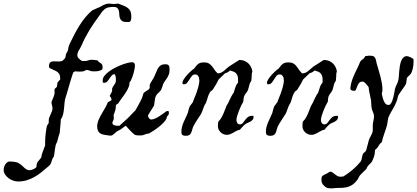

<svg xmlns="http://www.w3.org/2000/svg" viewBox="-222 -743 2313 1065"><path d="M-201.7 199.2Q-201.7 192.9 -199.5 184.6Q-197.3 176.3 -192.9 169.4Q-188.5 162.6 -182.4 157.7Q-176.3 152.8 -168.9 152.8Q-154.8 152.8 -138.7 155.3Q-122.6 157.7 -111.3 166.5Q-105 170.4 -99.1 176.3Q-93.3 182.1 -86.9 187.7Q-80.6 193.4 -73.5 197.3Q-66.4 201.2 -57.1 201.2Q-54.2 201.2 -48.6 199.7Q-43 198.2 -37.1 195.6Q-31.2 192.9 -26.4 189.7Q-21.5 186.5 -20 182.6Q-20 180.7 -19.5 176.8Q-19 172.9 -18.3 169.2Q-17.6 165.5 -16.8 162.4Q-16.1 159.2 -15.1 158.2Q-14.6 157.2 -11.5 153.3Q-8.3 149.4 -4.6 144.8Q-1 140.1 2.4 136.2Q5.9 132.3 6.8 130.9L9.3 116.7Q9.8 113.8 12.5 106.2Q15.1 98.6 18.3 90.1Q21.5 81.5 24.4 74Q27.3 66.4 28.3 64V48.3Q28.3 25.9 31 1.2Q33.7 -23.4 37.6 -41.5Q37.6 -43 39.1 -45.9Q40.5 -48.8 42.5 -52Q44.4 -55.2 46.1 -57.6Q47.9 -60.1 48.3 -61V-76.2Q48.8 -85.4 52.2 -93.5Q55.7 -101.6 59.3 -109.6Q63 -117.7 66.2 -126.2Q69.3 -134.8 69.3 -144.5L63.5 -172.4Q63.5 -177.2 65.9 -183.3Q68.4 -189.5 71.3 -196Q74.2 -202.6 76.9 -210Q79.6 -217.3 80.6 -224.6V-249L93.3 -261.2Q93.3 -262.2 94 -266.1Q94.7 -270 95.5 -274.4Q96.2 -278.8 96.9 -282.7Q97.7 -286.6 98.1 -287.1L111.8 -302.2V-308.1Q111.8 -323.2 106.9 -331.8Q102.1 -340.3 93.8 -345.7Q85.4 -351.1 75 -355.2Q64.5 -359.4 53.2 -365.7Q50.8 -368.2 50.3 -371.3Q49.8 -374.5 49.8 -377Q49.8 -385.3 52.2 -390.4Q54.7 -395.5 58.6 -398.2Q62.5 -400.9 67.6 -401.9Q72.8 -402.8 78.6 -402.8L104 -401.9Q111.8 -401.9 117.4 -403.1Q123 -404.3 127 -408.2Q133.3 -413.6 136.2 -417Q139.2 -420.4 140.4 -423.6Q141.6 -426.8 142.1 -431.2Q142.6 -435.5 144 -442.9Q144 -443.4 146.5 -448Q148.9 -452.6 149.9 -453.6Q152.8 -457.5 154.3 -462.4Q155.8 -467.3 156.5 -472.9Q157.2 -478.5 158.4 -484.1Q159.7 -489.7 162.6 -495.1L168.5 -507.8Q179.7 -531.2 192.4 -555.4Q205.1 -579.6 219.7 -602.8Q234.4 -626 251.5 -647Q268.6 -668 289.1 -685.1L318.8 -698.7Q328.1 -701.7 335.4 -706.1Q342.8 -710.4 350.1 -714.1Q357.4 -717.8 365.5 -720.5Q373.5 -723.1 383.8 -723.1L407.2 -720.7Q414.1 -720.7 421.1 -721.9Q428.2 -723.1 433.6 -723.1Q437 -721.7 439.9 -720.7Q442.4 -719.7 444.6 -719Q446.8 -718.3 447.8 -717.8Q460 -713.4 470.7 -708.5Q481.4 -703.6 489.5 -696.5Q497.6 -689.5 502 -679.2Q506.3 -668.9 506.3 -653.8V-645.5Q506.3 -638.7 504.6 -632.1Q502.9 -625.5 496.1 -621.1H480Q462.4 -621.1 454.3 -627.2Q446.3 -633.3 443.1 -642.6Q439.9 -651.9 439.7 -662.8Q439.5 -673.8 437.3 -683.1Q435.1 -692.4 428.7 -698.5Q422.4 -704.6 407.2 -704.6Q391.6 -704.6 378.2 -701.7Q364.7 -698.7 353.5 -687.5Q345.2 -680.7 339.6 -671.4Q334 -662.1 327.1 -653.8Q311 -631.8 297.6 -612.3Q284.2 -592.8 272.5 -573.2Q260.7 -553.7 250 -533Q239.3 -512.2 229 -488.3Q226.1 -481 222.2 -474.9Q218.3 -468.8 214.8 -462.9Q211.4 -457 209.2 -450.7Q207 -444.3 207 -436.5Q207 -426.8 215.3 -418.5Q223.6 -410.2 232.4 -404.8H250.5Q255.9 -404.8 259.8 -405.8Q263.7 -406.7 267.8 -408.2Q272 -409.7 276.4 -410.6Q280.8 -411.6 286.6 -411.6Q288.1 -411.6 292.7 -411.1Q297.4 -410.6 302.7 -410.2Q308.1 -409.7 312.7 -408.9Q317.4 -408.2 318.8 -408.2Q324.7 -399.9 330.1 -396.7Q335.4 -393.6 339.1 -390.6Q342.8 -387.7 345 -382.8Q347.2 -377.9 347.2 -366.7Q347.2 -359.4 341.1 -355.5Q335 -351.6 326.4 -349.6Q317.9 -347.7 308.6 -347.4Q299.3 -347.2 293.5 -347.2Q283.7 -347.2 275.4 -351.1Q267.1 -355 256.8 -355L240.7 -347.2Q231 -345.7 219.7 -345.7Q207.5 -345.7 193.8 -347.2Q192.4 -346.2 190.4 -345.2Q189 -344.2 187.3 -343.3Q185.5 -342.3 184.6 -341.3Q183.6 -340.3 180.7 -331.1Q177.7 -321.8 173.3 -307.9Q168.9 -293.9 164.3 -277.8Q159.7 -261.7 155.3 -246.8Q150.9 -231.9 147.5 -220.7Q144 -209.5 143.1 -206.1Q137.7 -191.4 136.2 -175Q134.8 -158.7 133.3 -142.3Q131.8 -126 128.4 -110.1Q125 -94.2 115.2 -80.1Q115.2 -75.7 114.5 -65.2Q113.8 -54.7 112.5 -43Q111.3 -31.2 110.4 -20.8Q109.4 -10.3 109.4 -5.9Q108.4 -4.4 106.7 1.5Q105 7.3 102.8 14.6Q100.6 22 98.6 29.5Q96.7 37.1 95.7 41.5Q95.2 42.5 94.7 43.9Q94.2 44.9 93.8 45.9Q93.3 46.9 93.3 47.4Q88.4 55.2 86.2 64.7Q84 74.2 82.8 84.5Q81.5 94.7 80.3 104.7Q79.1 114.7 77.1 124Q77.1 125 75.7 127.4Q74.2 129.9 72.8 130.9Q67.4 138.7 64.9 149.4Q62.5 160.2 56.6 169.9Q56.6 169.9 54.7 171.9Q52.7 173.8 50.3 176.3Q47.9 178.7 45.4 180.9Q43 183.1 41.5 184.1Q23.4 199.7 5.4 214.1Q-12.7 228.5 -32.5 239.5Q-52.2 250.5 -74.2 257.1Q-96.2 263.7 -121.6 263.7Q-134.8 263.7 -148.9 258.8Q-163.1 253.9 -174.8 245.1Q-186.5 236.3 -194.1 224.6Q-201.7 212.9 -201.7 199.2Z M316.9 -43.9Q316.9 -56.2 322 -70.3Q327.1 -84.5 334.7 -98.6Q342.3 -112.8 350.6 -126.5Q358.9 -140.1 365.2 -151.4Q365.7 -152.3 367.4 -156Q369.1 -159.7 370.8 -163.8Q372.6 -168 374.3 -171.4Q376 -174.8 376 -175.8L393.1 -185.1Q393.6 -185.5 394.3 -186Q395 -186.5 395.5 -187.5L396.5 -189.5Q396.5 -194.8 393.6 -200.7Q390.6 -206.5 386.2 -210.4Q387.2 -212.4 389.2 -216.1Q391.1 -219.7 393.3 -223.9Q395.5 -228 397.2 -231.9Q398.9 -235.8 399.9 -237.3V-252Q401.9 -258.3 405.5 -263.4Q409.2 -268.6 412.6 -273.7Q416 -278.8 418.5 -284.4Q420.9 -290 420.9 -298.3Q420.9 -308.1 420.2 -314.5Q419.4 -320.8 415 -331.1H412.6Q403.8 -331.1 397.9 -324.5Q392.1 -317.9 386.2 -309.1Q380.9 -300.3 373.8 -292Q366.7 -283.7 354 -283.7Q352.1 -283.7 350.8 -284.2Q349.6 -284.7 348.1 -287.1L347.7 -298.3Q347.7 -310.1 356.9 -322Q366.2 -334 381.1 -345.2Q396 -356.4 414.3 -366Q432.6 -375.5 450.7 -382.6Q468.8 -389.6 484.9 -393.8Q501 -397.9 511.2 -397.9Q518.1 -397.9 522.2 -393.1Q526.4 -388.2 526.4 -381.8Q526.4 -372.1 524.4 -361.3Q522.5 -350.6 519.5 -339.4Q516.6 -328.1 512.7 -317.4Q508.8 -306.6 504.4 -297.4Q504.4 -296.4 503.2 -294.7Q502 -293 500.2 -290.8Q498.5 -288.6 497.3 -286.6Q496.1 -284.7 496.1 -283.7V-276.4Q493.7 -262.2 486.3 -248.3Q479 -234.4 469.7 -220.7Q460.4 -207 450.7 -194.3Q440.9 -181.6 434.6 -170.4Q432.6 -168.5 427.5 -165.3Q422.4 -162.1 420.9 -159.7Q420.9 -158.2 420.7 -154.5Q420.4 -150.9 419.9 -146.7Q419.4 -142.6 419.2 -139.4Q418.9 -136.2 418.5 -135.3Q418 -133.8 416.7 -129.4Q415.5 -125 413.8 -120.1Q412.1 -115.2 410.6 -111.1Q409.2 -106.9 408.2 -106.4Q408.2 -105.5 408.7 -99.4Q409.2 -93.3 409.2 -87.9Q409.2 -85.4 409.2 -83.3Q409.2 -81.1 408.2 -80.1Q408.2 -79.6 405.3 -73.5Q402.3 -67.4 401.4 -63.5Q401.4 -52.2 410.4 -48.8Q419.4 -45.4 429.2 -45.4H440.4Q441.9 -46.9 445.8 -50.3Q449.7 -53.7 454.1 -57.9Q458.5 -62 462.6 -65.7Q466.8 -69.3 468.3 -70.8Q485.4 -85 499 -99.9Q512.7 -114.7 529.8 -131.8Q538.1 -147.5 547.9 -164.6Q557.6 -181.6 565.4 -199.2Q565.9 -199.7 567.1 -203.9Q568.4 -208 569.8 -212.4Q571.3 -216.8 572.3 -220.7Q573.2 -224.6 573.7 -225.6Q574.2 -227.1 578.1 -230Q582 -232.9 586.7 -236.3Q591.3 -239.7 595.5 -242.2Q599.6 -244.6 601.1 -245.1Q603 -247.6 605.7 -251Q608.4 -254.4 608.4 -254.9V-271Q610.8 -278.8 615 -285.9Q619.1 -293 623.3 -299.6Q627.4 -306.2 631.1 -312.7Q634.8 -319.3 637.2 -326.2Q642.6 -336.9 646.5 -347.7Q650.4 -358.4 656.2 -367.2Q662.1 -376 671.1 -381.3Q680.2 -386.7 695.3 -386.7Q704.1 -386.7 708.7 -384.3Q713.4 -381.8 715.6 -377.2Q717.8 -372.6 718 -366.5Q718.3 -360.4 718.3 -353Q718.3 -339.8 714.4 -329.8Q710.4 -319.8 705.1 -311Q699.7 -302.2 693.6 -294.2Q687.5 -286.1 682.6 -276.4Q682.6 -274.4 680.9 -269.3Q679.2 -264.2 677 -258.5Q674.8 -252.9 673.1 -248.3Q671.4 -243.7 670.9 -243.2Q670.4 -241.7 667.5 -238.8Q664.6 -235.8 661.4 -232.4Q658.2 -229 655 -226.3Q651.9 -223.6 651.4 -223.1Q639.6 -209.5 637.5 -193.1Q635.3 -176.8 632.8 -159.7Q632.3 -156.7 627 -148.2Q621.6 -139.6 615.5 -130.1Q609.4 -120.6 604.2 -112.1Q599.1 -103.5 599.1 -100.6Q599.1 -94.7 604.5 -87.4Q609.9 -80.1 616.7 -80.1Q626 -80.1 637.2 -85Q648.4 -89.8 659.7 -96.9Q670.9 -104 681.4 -111.6Q691.9 -119.1 699.7 -125Q701.7 -127 703.4 -127.2Q705.1 -127.4 708 -127.4Q713.4 -127.4 714.1 -124.5Q714.8 -121.6 714.8 -115.7Q714.8 -114.7 714.6 -113.8Q714.4 -112.8 714.4 -111.8Q713.9 -110.4 713.9 -108.9Q713.9 -108.4 712.4 -106.4Q710.9 -104.5 709.2 -102.3Q707.5 -100.1 705.8 -98.4Q704.1 -96.7 704.1 -96.2L702.1 -86.9Q698.2 -76.7 686.5 -64.2Q674.8 -51.8 660.2 -40Q645.5 -28.3 630.6 -18.6Q615.7 -8.8 606 -3.4Q605 -2.4 599.6 -1.7Q594.2 -1 593.3 -1Q592.8 -0.5 590.3 0.2Q587.9 1 585.2 1.7Q582.5 2.4 579.8 3.4Q577.1 4.4 576.2 4.9Q570.8 7.3 564.7 7.8Q558.6 8.3 552.7 8.3Q546.4 8.3 539.8 7.8Q533.2 7.3 526.4 4.9Q523.4 3.4 516.8 -2.4Q510.3 -8.3 502.7 -16.1Q495.1 -23.9 487.8 -32Q480.5 -40 476.1 -45.4Q466.3 -40 456.8 -32Q447.3 -23.9 437 -19.5Q430.2 -17.1 424.3 -12.2Q418.5 -7.3 413.1 -2.4Q407.7 2.4 402.6 5.9Q397.5 9.3 392.1 9.3L379.4 8.3Q365.2 6.3 353.8 4.2Q342.3 2 334.2 -3.2Q326.2 -8.3 321.5 -17.8Q316.9 -27.3 316.9 -43.9Z M784.2 -11.7Q784.2 -26.4 787.6 -39.3Q791 -52.2 796.1 -64.5Q801.3 -76.7 807.4 -88.9Q813.5 -101.1 818.8 -114.3Q819.3 -115.2 820.3 -118.9Q821.3 -122.6 822.3 -126.7Q823.2 -130.9 824.2 -134.5Q825.2 -138.2 825.7 -139.2Q827.6 -147 829.6 -151.1Q831.5 -155.3 834 -158.4Q836.4 -161.6 839.4 -165Q842.3 -168.5 846.7 -174.8Q847.7 -174.8 848.4 -177.2Q849.1 -179.7 849.1 -180.7Q849.6 -182.1 851.8 -187.5Q854 -192.9 856.4 -199.2Q858.9 -205.6 860.8 -210.9Q862.8 -216.3 863.8 -217.3Q866.7 -225.6 870.4 -236.1Q874 -246.6 877 -257.1Q879.9 -267.6 881.8 -277.8Q883.8 -288.1 883.8 -296.4L881.3 -314.5Q877.4 -321.3 873.8 -325.7Q870.1 -330.1 860.4 -330.1Q849.1 -330.1 842.3 -321.5Q835.4 -313 829.3 -302.7Q823.2 -292.5 816.2 -283.9Q809.1 -275.4 796.9 -275.4Q792.5 -275.4 791.3 -277.6Q790 -279.8 790 -283.7Q790 -292 797.6 -303.7Q805.2 -315.4 815.7 -327.1Q826.2 -338.9 837.2 -348.6Q848.1 -358.4 854.5 -362.3Q860.8 -371.1 866.5 -377.7Q872.1 -384.3 877.9 -388.7Q883.8 -393.1 891.4 -395Q898.9 -397 909.2 -397Q925.8 -397 935.3 -391.6Q944.8 -386.2 952.1 -377.7Q959.5 -369.1 966.3 -358.4Q973.1 -347.7 983.9 -336.9Q984.4 -336.4 984.9 -336.4H986.3H988.8Q997.6 -336.4 1005.6 -340.6Q1013.7 -344.7 1021 -350.8Q1028.3 -356.9 1035.2 -363.3Q1042 -369.6 1047.9 -374L1105.5 -410.6Q1120.1 -410.6 1132.6 -405.8Q1145 -400.9 1154.3 -392.6Q1163.6 -384.3 1169.4 -373Q1175.3 -361.8 1177.7 -348.6V-348.1Q1177.7 -346.2 1176.8 -342Q1175.8 -337.9 1174.8 -336.9Q1174.8 -334.5 1174.6 -328.4Q1174.3 -322.3 1173.8 -315.7Q1173.3 -309.1 1172.9 -303.2Q1172.4 -297.4 1171.9 -294.9Q1167.5 -288.6 1165 -283.2Q1162.6 -277.8 1161.1 -272.2Q1159.7 -266.6 1158 -259.5Q1156.2 -252.4 1153.3 -243.2Q1151.4 -238.3 1148.2 -233.9Q1145 -229.5 1141.8 -225.3Q1138.7 -221.2 1135.7 -216.6Q1132.8 -211.9 1131.3 -207Q1130.9 -205.6 1130.1 -201.7Q1129.4 -197.8 1128.9 -193.4Q1128.4 -189 1128.2 -185.3Q1127.9 -181.6 1127.9 -180.7Q1127.4 -179.7 1127 -178.2Q1126 -175.3 1125.5 -174.8Q1120.6 -167.5 1114.5 -154.5Q1108.4 -141.6 1102.8 -127.2Q1097.2 -112.8 1093.3 -99.1Q1089.4 -85.4 1089.4 -76.7Q1089.4 -68.4 1094.2 -60.8Q1099.1 -53.2 1108.9 -53.2Q1118.7 -53.2 1124.8 -60.5Q1130.9 -67.9 1137.2 -76.9Q1143.6 -85.9 1152.6 -93.3Q1161.6 -100.6 1177.2 -100.6Q1179.7 -100.6 1182.1 -100.1Q1184.6 -99.6 1184.6 -96.2Q1184.6 -85.4 1179.4 -79.1Q1174.3 -72.8 1167 -68.6Q1159.7 -64.5 1151.4 -61.3Q1143.1 -58.1 1137.2 -53.2Q1135.3 -51.8 1131.1 -47.9Q1127 -43.9 1122.6 -39.1Q1118.2 -34.2 1114.3 -29.8Q1110.4 -25.4 1108.9 -23.4Q1107.4 -22.9 1103.5 -22Q1099.6 -21 1098.6 -21Q1090.8 -18.1 1083.5 -13.7Q1076.2 -9.3 1068.6 -5.1Q1061 -1 1053.2 2Q1045.4 4.9 1036.1 4.9Q1026.4 4.9 1017.3 1Q1008.3 -2.9 1001.5 -9.5Q994.6 -16.1 990.7 -24.7Q986.8 -33.2 986.8 -43Q986.8 -49.8 987.3 -57.1Q987.8 -64.5 990.2 -70.3Q990.7 -70.3 992.7 -72.5Q994.6 -74.7 996.8 -77.1Q999 -79.6 1000.7 -81.8Q1002.4 -84 1002.4 -84.5Q1010.7 -97.2 1017.3 -112.8Q1023.9 -128.4 1029.3 -142.6Q1030.8 -148.4 1033.4 -153.8Q1036.1 -159.2 1039.3 -164.3Q1042.5 -169.4 1045.4 -174.8Q1048.3 -180.2 1050.3 -186Q1051.8 -189 1054 -193.6Q1056.2 -198.2 1058.6 -202.9Q1061 -207.5 1062.7 -210.9Q1064.5 -214.4 1064.9 -214.4Q1064.9 -215.3 1066.4 -217.5Q1067.9 -219.7 1069.8 -223.1Q1074.2 -227.5 1074.2 -229Q1079.6 -243.7 1083.5 -258.1Q1087.4 -272.5 1098.6 -284.7V-301.8Q1098.6 -321.3 1090.6 -332.5Q1082.5 -343.8 1064.9 -348.6Q1064 -349.6 1059.3 -350.6Q1054.7 -351.6 1053.7 -351.6Q1053.2 -351.6 1051.5 -350.1Q1049.8 -348.6 1048.1 -347.2Q1046.4 -345.7 1044.7 -344.2Q1043 -342.8 1042 -342.8Q1039.6 -340.8 1033.7 -338.9Q1027.8 -336.9 1026.9 -336.9Q1024.4 -334.5 1019 -329.6Q1013.7 -324.7 1008.1 -319.1Q1002.4 -313.5 997.3 -308.6Q992.2 -303.7 990.2 -301.8L983.9 -289.1Q982.4 -285.2 978.5 -278.6Q974.6 -272 970.5 -265.4Q966.3 -258.8 962.9 -253.4Q959.5 -248 959 -246.6Q959 -246.1 957 -244.4Q955.1 -242.7 952.6 -240.7Q950.2 -238.8 948 -237.1Q945.8 -235.4 944.8 -234.9Q939 -225.6 936 -218.8Q933.1 -211.9 931.2 -205.6Q929.2 -199.2 927 -191.9Q924.8 -184.6 921.4 -174.8Q921.4 -173.8 919.7 -170.9Q918 -168 917 -167.5Q908.7 -152.8 904.5 -138.9Q900.4 -125 892.6 -109.9Q881.3 -92.8 870.1 -75.7Q858.9 -58.6 849.1 -39.6Q845.2 -29.3 843 -20.3Q840.8 -11.2 837.4 -4.4Q834 2.4 827.4 6.3Q820.8 10.3 808.6 10.3Q796.9 10.3 790.5 6.3Q784.2 2.4 784.2 -11.7Z M1252.9 -11.7Q1252.9 -26.4 1256.3 -39.3Q1259.8 -52.2 1264.9 -64.5Q1270 -76.7 1276.1 -88.9Q1282.2 -101.1 1287.6 -114.3Q1288.1 -115.2 1289.1 -118.9Q1290 -122.6 1291 -126.7Q1292 -130.9 1293 -134.5Q1293.9 -138.2 1294.4 -139.2Q1296.4 -147 1298.3 -151.1Q1300.3 -155.3 1302.7 -158.4Q1305.2 -161.6 1308.1 -165Q1311 -168.5 1315.4 -174.8Q1316.4 -174.8 1317.1 -177.2Q1317.9 -179.7 1317.9 -180.7Q1318.4 -182.1 1320.6 -187.5Q1322.8 -192.9 1325.2 -199.2Q1327.6 -205.6 1329.6 -210.9Q1331.5 -216.3 1332.5 -217.3Q1335.4 -225.6 1339.1 -236.1Q1342.8 -246.6 1345.7 -257.1Q1348.6 -267.6 1350.6 -277.8Q1352.5 -288.1 1352.5 -296.4L1350.1 -314.5Q1346.2 -321.3 1342.5 -325.7Q1338.9 -330.1 1329.1 -330.1Q1317.9 -330.1 1311 -321.5Q1304.2 -313 1298.1 -302.7Q1292 -292.5 1284.9 -283.9Q1277.8 -275.4 1265.6 -275.4Q1261.2 -275.4 1260 -277.6Q1258.8 -279.8 1258.8 -283.7Q1258.8 -292 1266.4 -303.7Q1273.9 -315.4 1284.4 -327.1Q1294.9 -338.9 1305.9 -348.6Q1316.9 -358.4 1323.2 -362.3Q1329.6 -371.1 1335.2 -377.7Q1340.8 -384.3 1346.7 -388.7Q1352.5 -393.1 1360.1 -395Q1367.7 -397 1377.9 -397Q1394.5 -397 1404.1 -391.6Q1413.6 -386.2 1420.9 -377.7Q1428.2 -369.1 1435.1 -358.4Q1441.9 -347.7 1452.6 -336.9Q1453.1 -336.4 1453.6 -336.4H1455.1H1457.5Q1466.3 -336.4 1474.4 -340.6Q1482.4 -344.7 1489.7 -350.8Q1497.1 -356.9 1503.9 -363.3Q1510.7 -369.6 1516.6 -374L1574.2 -410.6Q1588.9 -410.6 1601.3 -405.8Q1613.8 -400.9 1623 -392.6Q1632.3 -384.3 1638.2 -373Q1644 -361.8 1646.5 -348.6V-348.1Q1646.5 -346.2 1645.5 -342Q1644.5 -337.9 1643.6 -336.9Q1643.6 -334.5 1643.3 -328.4Q1643.1 -322.3 1642.6 -315.7Q1642.1 -309.1 1641.6 -303.2Q1641.1 -297.4 1640.6 -294.9Q1636.2 -288.6 1633.8 -283.2Q1631.3 -277.8 1629.9 -272.2Q1628.4 -266.6 1626.7 -259.5Q1625 -252.4 1622.1 -243.2Q1620.1 -238.3 1616.9 -233.9Q1613.8 -229.5 1610.6 -225.3Q1607.4 -221.2 1604.5 -216.6Q1601.6 -211.9 1600.1 -207Q1599.6 -205.6 1598.9 -201.7Q1598.1 -197.8 1597.7 -193.4Q1597.2 -189 1596.9 -185.3Q1596.7 -181.6 1596.7 -180.7Q1596.2 -179.7 1595.7 -178.2Q1594.7 -175.3 1594.2 -174.8Q1589.4 -167.5 1583.3 -154.5Q1577.1 -141.6 1571.5 -127.2Q1565.9 -112.8 1562 -99.1Q1558.1 -85.4 1558.1 -76.7Q1558.1 -68.4 1563 -60.8Q1567.9 -53.2 1577.6 -53.2Q1587.4 -53.2 1593.5 -60.5Q1599.6 -67.9 1606 -76.9Q1612.3 -85.9 1621.3 -93.3Q1630.4 -100.6 1646 -100.6Q1648.4 -100.6 1650.9 -100.1Q1653.3 -99.6 1653.3 -96.2Q1653.3 -85.4 1648.2 -79.1Q1643.1 -72.8 1635.7 -68.6Q1628.4 -64.5 1620.1 -61.3Q1611.8 -58.1 1606 -53.2Q1604 -51.8 1599.9 -47.9Q1595.7 -43.9 1591.3 -39.1Q1586.9 -34.2 1583 -29.8Q1579.1 -25.4 1577.6 -23.4Q1576.2 -22.9 1572.3 -22Q1568.4 -21 1567.4 -21Q1559.6 -18.1 1552.2 -13.7Q1544.9 -9.3 1537.4 -5.1Q1529.8 -1 1522 2Q1514.2 4.9 1504.9 4.9Q1495.1 4.9 1486.1 1Q1477.1 -2.9 1470.2 -9.5Q1463.4 -16.1 1459.5 -24.7Q1455.6 -33.2 1455.6 -43Q1455.6 -49.8 1456.1 -57.1Q1456.5 -64.5 1459 -70.3Q1459.5 -70.3 1461.4 -72.5Q1463.4 -74.7 1465.6 -77.1Q1467.8 -79.6 1469.5 -81.8Q1471.2 -84 1471.2 -84.5Q1479.5 -97.2 1486.1 -112.8Q1492.7 -128.4 1498 -142.6Q1499.5 -148.4 1502.2 -153.8Q1504.9 -159.2 1508.1 -164.3Q1511.2 -169.4 1514.2 -174.8Q1517.1 -180.2 1519 -186Q1520.5 -189 1522.7 -193.6Q1524.9 -198.2 1527.3 -202.9Q1529.8 -207.5 1531.5 -210.9Q1533.2 -214.4 1533.7 -214.4Q1533.7 -215.3 1535.2 -217.5Q1536.6 -219.7 1538.6 -223.1Q1543 -227.5 1543 -229Q1548.3 -243.7 1552.2 -258.1Q1556.2 -272.5 1567.4 -284.7V-301.8Q1567.4 -321.3 1559.3 -332.5Q1551.3 -343.8 1533.7 -348.6Q1532.7 -349.6 1528.1 -350.6Q1523.4 -351.6 1522.5 -351.6Q1522 -351.6 1520.3 -350.1Q1518.6 -348.6 1516.8 -347.2Q1515.1 -345.7 1513.4 -344.2Q1511.7 -342.8 1510.7 -342.8Q1508.3 -340.8 1502.4 -338.9Q1496.6 -336.9 1495.6 -336.9Q1493.2 -334.5 1487.8 -329.6Q1482.4 -324.7 1476.8 -319.1Q1471.2 -313.5 1466.1 -308.6Q1460.9 -303.7 1459 -301.8L1452.6 -289.1Q1451.2 -285.2 1447.3 -278.6Q1443.4 -272 1439.2 -265.4Q1435.1 -258.8 1431.6 -253.4Q1428.2 -248 1427.7 -246.6Q1427.7 -246.1 1425.8 -244.4Q1423.8 -242.7 1421.4 -240.7Q1418.9 -238.8 1416.7 -237.1Q1414.6 -235.4 1413.6 -234.9Q1407.7 -225.6 1404.8 -218.8Q1401.9 -211.9 1399.9 -205.6Q1397.9 -199.2 1395.8 -191.9Q1393.6 -184.6 1390.1 -174.8Q1390.1 -173.8 1388.4 -170.9Q1386.7 -168 1385.7 -167.5Q1377.4 -152.8 1373.3 -138.9Q1369.1 -125 1361.3 -109.9Q1350.1 -92.8 1338.9 -75.7Q1327.6 -58.6 1317.9 -39.6Q1314 -29.3 1311.8 -20.3Q1309.6 -11.2 1306.2 -4.4Q1302.7 2.4 1296.1 6.3Q1289.6 10.3 1277.3 10.3Q1265.6 10.3 1259.3 6.3Q1252.9 2.4 1252.9 -11.7Z M1561 254.4Q1561 245.1 1562.5 240Q1564 234.9 1567.4 231.9Q1570.8 229 1576.4 226.6Q1582 224.1 1590.3 219.7Q1595.7 217.3 1598.4 215.3Q1601.1 213.4 1602.5 212.2Q1604 210.9 1605.7 210.2Q1607.4 209.5 1610.8 209.5Q1617.2 209.5 1623 213.9Q1628.9 218.3 1635.3 223.4Q1641.6 228.5 1648.9 232.9Q1656.2 237.3 1666.5 237.3L1682.6 235.8Q1711.4 217.8 1734.4 198.2Q1757.3 178.7 1778.8 152.8Q1781.7 148.4 1783.2 143.1Q1784.7 137.7 1785.6 132.1Q1786.6 126.5 1787.8 120.8Q1789.1 115.2 1791.5 109.9Q1792 109.4 1793.7 107.7Q1795.4 106 1797.4 104Q1799.3 102.1 1801.3 100.3Q1803.2 98.6 1804.2 98.1Q1806.2 96.7 1808.1 92Q1810.1 87.4 1811 85.4Q1811 84 1812.7 77.1Q1814.5 70.3 1816.7 62.3Q1818.8 54.2 1820.6 47.4Q1822.3 40.5 1822.8 38.1Q1827.1 23.4 1835.2 10.5Q1843.3 -2.4 1845.7 -17.1V-48.3Q1846.2 -60.1 1849.4 -73.5Q1852.5 -86.9 1852.5 -98.1Q1852.5 -104.5 1850.8 -110.1Q1849.1 -115.7 1846.9 -121.1Q1844.7 -126.5 1842.5 -132.1Q1840.3 -137.7 1839.8 -143.6Q1838.9 -145 1838.4 -151.4Q1837.9 -157.7 1837.4 -164.8Q1836.9 -171.9 1836.7 -177.7Q1836.4 -183.6 1836.4 -185.1Q1833 -204.1 1828.9 -221.4Q1824.7 -238.8 1822.8 -259.3Q1819.8 -263.7 1815.7 -269Q1811.5 -274.4 1807.1 -279.1Q1802.7 -283.7 1798.3 -287.1Q1793.9 -290.5 1790 -290.5Q1775.9 -290.5 1769.5 -282.5Q1763.2 -274.4 1759.8 -264.9Q1756.3 -255.4 1753.2 -247.3Q1750 -239.3 1742.7 -239.3Q1734.9 -239.3 1730.2 -241Q1725.6 -242.7 1721.2 -249Q1722.2 -266.1 1726.1 -281.5Q1730 -296.9 1735.6 -311.5Q1741.2 -326.2 1748.3 -340.6Q1755.4 -355 1762.7 -370.1L1765.1 -376Q1766.1 -377 1767.8 -381.1Q1769.5 -385.3 1771.5 -390.1Q1773.4 -395 1775.4 -399.4Q1777.3 -403.8 1778.8 -404.8Q1784.2 -410.6 1787.1 -412.4Q1790 -414.1 1792.2 -415.5Q1794.4 -417 1796.9 -419.9Q1799.3 -422.9 1804.2 -431.6L1823.7 -434.1Q1826.7 -434.1 1831.3 -434.1Q1835.9 -434.1 1840.6 -433.3Q1845.2 -432.6 1849.1 -431.2Q1853 -429.7 1855 -426.8Q1861.8 -418.9 1863.5 -409.2Q1865.2 -399.4 1867.7 -389.6Q1872.6 -372.1 1878.2 -354Q1883.8 -335.9 1888.4 -317.6Q1893.1 -299.3 1896.2 -281.2Q1899.4 -263.2 1899.4 -245.1Q1899.4 -238.3 1897.7 -232.7Q1896 -227.1 1896 -220.7Q1897.9 -213.4 1900.4 -203.1Q1902.8 -192.9 1906.7 -183.6Q1910.6 -174.3 1916.5 -167.7Q1922.4 -161.1 1931.6 -161.1Q1935.1 -161.1 1938.7 -161.9Q1942.4 -162.6 1944.3 -166.5Q1950.2 -173.3 1954.1 -184.3Q1958 -195.3 1960.7 -207Q1963.4 -218.8 1965.3 -230Q1967.3 -241.2 1968.8 -249Q1972.7 -263.2 1979.2 -275.6Q1985.8 -288.1 1988.3 -302.2Q1989.7 -309.6 1990.5 -321.8Q1991.2 -334 1992.4 -348.4Q1993.7 -362.8 1996.1 -377.7Q1998.5 -392.6 2003.2 -404.5Q2007.8 -416.5 2015.6 -424.1Q2023.4 -431.6 2035.6 -431.6Q2038.1 -431.6 2043.5 -429.9Q2048.8 -428.2 2054.4 -425.5Q2060.1 -422.9 2064.9 -419.9Q2069.8 -417 2071.8 -414.1V-397.9Q2071.8 -390.1 2070.8 -380.6Q2069.8 -371.1 2067.6 -361.8Q2065.4 -352.5 2061.8 -343.8Q2058.1 -335 2052.7 -328.6Q2051.8 -328.1 2049.3 -325.7Q2046.9 -323.2 2043.9 -320.6Q2041 -317.9 2038.6 -315.2Q2036.1 -312.5 2035.6 -311.5Q2035.2 -310.5 2034.4 -306.2Q2033.7 -301.8 2033 -296.4Q2032.2 -291 2031.5 -286.4Q2030.8 -281.7 2030.8 -280.3Q2027.8 -272.9 2020.8 -262.7Q2013.7 -252.4 2005.9 -241.7Q1998 -231 1991.9 -221.4Q1985.8 -211.9 1984.9 -206.1Q1981.9 -189.9 1975.8 -175.5Q1969.7 -161.1 1961.9 -147.2Q1954.1 -133.3 1946 -119.1Q1938 -105 1931.6 -89.4L1924.8 -48.3Q1918 -24.9 1909.7 -2.2Q1901.4 20.5 1896 44.9Q1896 45.4 1895.3 46.4Q1894.5 47.4 1893.6 47.4Q1888.7 50.8 1885.7 54.4Q1882.8 58.1 1880.6 61.8Q1878.4 65.4 1876 69.3Q1873.5 73.2 1870.1 77.6L1858.4 88.9Q1857.9 90.3 1857.7 94.5Q1857.4 98.6 1856.9 103.3Q1856.4 107.9 1856 112.1Q1855.5 116.2 1855 116.7Q1854 120.6 1852.3 126Q1850.6 131.3 1848.4 137Q1846.2 142.6 1844 147.5Q1841.8 152.3 1839.8 155.3Q1835.9 160.2 1831.5 164.3Q1827.1 168.5 1823 172.9Q1818.8 177.2 1815.7 182.4Q1812.5 187.5 1811 193.4Q1808.6 195.8 1803 201.2Q1797.4 206.5 1791.3 212.6Q1785.2 218.8 1779.5 224.4Q1773.9 230 1772 232.9L1762.7 251Q1750 269 1737.1 278.8Q1724.1 288.6 1709.5 293.2Q1694.8 297.9 1677.5 298.8Q1660.2 299.8 1638.7 299.8Q1633.3 300.8 1627.9 301.3Q1622.6 301.8 1617.7 301.8Q1610.8 301.8 1604.7 301.3Q1598.6 300.8 1592.8 299.8Q1579.6 293 1570.3 282Q1561 271 1561 254.4Z"/></svg>

Font: IM FELL English
Style: Italic
Weight: 400
Italic angle: -18°
Designer: Igino Marini
Foundry: Igino Marini
Version: 3.00